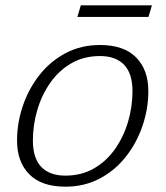

<svg xmlns="http://www.w3.org/2000/svg" viewBox="-20 -691 622 721"><path d="M355.5 -522Q445 -522 491 -475.5Q537 -429 537 -349Q537 -282.5 515.2 -218.5Q493.5 -154.5 452.8 -102.8Q412 -51 354.5 -20.5Q297 10 225.5 10Q136 10 90 -36.5Q44 -83 44 -163Q44 -229.5 65.8 -293.5Q87.5 -357.5 128.2 -409.2Q169 -461 226.5 -491.5Q284 -522 355.5 -522ZM225.5 -31.5Q286 -31.5 332.8 -58.5Q379.5 -85.5 411.8 -131.2Q444 -177 460.8 -233.5Q477.5 -290 477.5 -349Q477.5 -415 446 -447.8Q414.5 -480.5 355.5 -480.5Q295 -480.5 248.2 -453.5Q201.5 -426.5 169.2 -380.8Q137 -335 120.2 -278.5Q103.5 -222 103.5 -163Q103.5 -97 135 -64.2Q166.5 -31.5 225.5 -31.5ZM270.5 -627.5 283.5 -671H550.5L537.5 -627.5Z"/></svg>

Font: Newsreader Caption Light
Style: Italic
Weight: 300
Italic angle: -17°
Designer: Hugues Gentile
Foundry: Production Type
Version: Version 1.001